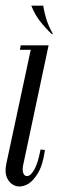

<svg xmlns="http://www.w3.org/2000/svg" viewBox="-31 -656 221 682"><path d="M81.6 -495H141.6L50.8 -67.2Q47.5 -48.6 53 -38.2Q58.5 -27.9 69.6 -31.3Q80.8 -34.8 92.6 -56.9Q104.5 -79.1 113 -125L128.6 -123.2Q121.6 -70.5 103.4 -40.4Q85.2 -10.2 63.7 0.1Q42.1 10.4 23.2 3.9Q4.4 -2.5 -5.4 -22.9Q-15.2 -43.2 -8.5 -74.6ZM39.6 -479 42.6 -495H91.6L88.6 -479ZM152.8 -535Q130.1 -556.5 111.4 -580.4Q92.8 -604.2 80.1 -635.9H122.4Q126.8 -609.8 134.1 -586.4Q141.5 -563.1 157.1 -535Z"/></svg>

Font: Emberly Black
Style: Italic
Weight: 900
Italic angle: -12°
Designer: Rajesh Rajput
Foundry: Rajesh Rajput
Version: Version 1.000